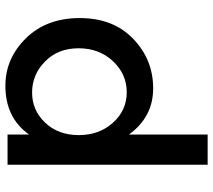

<svg xmlns="http://www.w3.org/2000/svg" viewBox="-59 -723 790 712"><g transform="rotate(90 336.0 -367.0)"><path d="M479 -450V-742H591V0H479V-80Q417 8 298 8Q197 8 122 -68Q47 -144 47 -268Q47 -392 124 -466Q201 -540 307.5 -540Q414 -540 479 -450ZM159 -263.5Q159 -187 208 -139Q257 -91 323 -91Q389 -91 435 -139.5Q481 -188 481 -264Q481 -340 435 -391Q389 -442 322 -442Q255 -442 207 -391Q159 -340 159 -263.5Z"/></g></svg>

Font: Myanmar Khyay
Style: Regular
Weight: 400
Designer: Danh Hong
Foundry: Google Inc.
Version: Version 1.10 March 4, 2015